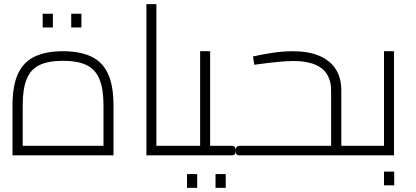

<svg xmlns="http://www.w3.org/2000/svg" viewBox="-20 -746 1999 922"><path d="M40 0V-240Q40 -336 67 -393Q94 -450 148 -475Q202 -500 282 -500Q363 -500 417 -475Q471 -450 498 -393Q525 -336 525 -240V0ZM89 -25 65 -46H499L477 -25V-240Q477 -319 457.5 -366Q438 -413 395.5 -433.5Q353 -454 282 -454Q212 -454 169.5 -433.5Q127 -413 108 -366Q89 -319 89 -240ZM185 -614V-680H234V-614ZM322 -614V-680H371V-614Z M731 0V-46H838V0ZM683 0V-726H731V0ZM838 0V-46Q845 -46 849 -44Q853 -42 855 -39Q857 -36 857.5 -32Q858 -28 858 -23Q858 -18 857.5 -13.5Q857 -9 855 -6Q853 -3 849 -1.5Q845 0 838 0Z M989 0V-46H1092V0ZM1092 0V-46Q1098 -46 1102 -44Q1106 -42 1108 -39Q1110 -36 1111 -32Q1112 -28 1112 -23Q1112 -18 1111 -13.5Q1110 -9 1108 -6Q1106 -3 1102 -1.5Q1098 0 1092 0ZM838 0V-46H962L941 -27V-500H989V0ZM838 0Q831 0 827 -1.5Q823 -3 821 -6Q819 -9 818.5 -13.5Q818 -18 818 -23Q818 -30 819.5 -34.5Q821 -39 825 -42.5Q829 -46 838 -46ZM878 156V90H927V156ZM1015 156V90H1064V156Z M1619 0V-46H1721V0ZM1132 0V-46H1588L1570 -30V-311Q1570 -382 1525 -417.5Q1480 -453 1388 -453Q1358 -453 1312 -448.5Q1266 -444 1201 -435L1195 -475Q1235 -484 1286 -492Q1337 -500 1386 -500Q1460 -500 1512 -478.5Q1564 -457 1591.5 -415Q1619 -373 1619 -311V0ZM1132 0Q1125 0 1121 -1.5Q1117 -3 1115 -6Q1113 -9 1112.5 -13.5Q1112 -18 1112 -23Q1112 -30 1113.5 -34.5Q1115 -39 1119 -42.5Q1123 -46 1132 -46ZM1721 0V-46Q1728 -46 1732 -44Q1736 -42 1738 -39Q1740 -36 1740.5 -32Q1741 -28 1741 -23Q1741 -18 1740.5 -13.5Q1740 -9 1738 -6Q1736 -3 1732 -1.5Q1728 0 1721 0Z M1721 0V-46H1845L1824 -27V-500H1872V0ZM1721 0Q1714 0 1710 -1.5Q1706 -3 1704 -6Q1702 -9 1701.5 -13.5Q1701 -18 1701 -23Q1701 -30 1702.5 -34.5Q1704 -39 1708 -42.5Q1712 -46 1721 -46ZM1824 144V78H1873V144Z"/></svg>

Font: Cairo Play Light
Style: Regular
Weight: 300
Version: Version 3.119